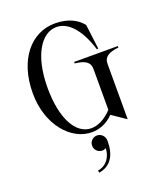

<svg xmlns="http://www.w3.org/2000/svg" viewBox="-173 -831 1049 1219"><g transform="rotate(-20 351.5 -221.5)"><path d="M375 -443V-433C441 -426 475 -407 475 -359V-83C428 -33 379 -10 335 -10C230 -10 160 -139 160 -345C160 -565 243 -690 344 -690C420 -690 492 -619 538 -470H548L527 -637C496 -679 435 -715 343 -715C183 -715 60 -574 60 -345C60 -131 190 15 329 15C382 15 433 -5 476 -49L570 15V-359C570 -407 605 -426 670 -433V-443ZM281 257 285 272C368 258 403 194 403 100C403 68 379 45 351 45C323 45 300 68 300 96C300 124 323 147 351 147C361 147 369 144 376 140C376 187 348 247 281 257Z"/></g></svg>

Font: Sprat Condesed
Style: Regular
Weight: 400
Width: 3
Designer: Ethan Nakache
Foundry: Collletttivo
Version: Version 2.000;Glyphs 3.2 (3217)